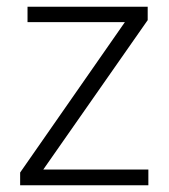

<svg xmlns="http://www.w3.org/2000/svg" viewBox="-20 -552 503 572"><path d="M422 0H40V-38L352 -486H62V-532H420V-492L109 -47H422Z"/></svg>

Font: Noto Sans Arabic UI Lt
Style: Regular
Weight: 300
Designer: Monotype Design Team, Nadine Chahine and Nizar Qandah
Foundry: Monotype Imaging Inc.
Version: Version 2.010; ttfautohint (v1.8.4.7-5d5b)